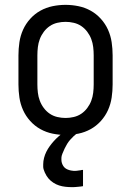

<svg xmlns="http://www.w3.org/2000/svg" viewBox="-20 -548 540 791"><path d="M250 8Q223 8 196.5 2.5Q170 -3 146.5 -16Q123 -29 104.5 -49.5Q86 -70 75 -94.5Q64 -119 60 -146Q56 -173 56 -200V-320Q56 -347 60 -374Q64 -401 75 -425.5Q86 -450 104.5 -470.5Q123 -491 146.5 -504Q170 -517 196.5 -522.5Q223 -528 250 -528Q277 -528 303.5 -522.5Q330 -517 353.5 -504Q377 -491 395.5 -470.5Q414 -450 425 -425.5Q436 -401 440 -374Q444 -347 444 -320V-200Q444 -173 440 -146Q436 -119 425 -94.5Q414 -70 395.5 -49.5Q377 -29 353.5 -16Q330 -3 303.5 2.5Q277 8 250 8ZM250 -62Q267 -62 284 -66Q301 -70 315 -79.5Q329 -89 339.5 -103Q350 -117 356 -133Q362 -149 364 -166Q366 -183 366 -200V-320Q366 -337 364 -354Q362 -371 356 -387Q350 -403 339.5 -417Q329 -431 315 -440.5Q301 -450 284 -454Q267 -458 250 -458Q233 -458 216 -454Q199 -450 185 -440.5Q171 -431 160.5 -417Q150 -403 144 -387Q138 -371 136 -354Q134 -337 134 -320V-200Q134 -183 136 -166Q138 -149 144 -133Q150 -117 160.5 -103Q171 -89 185 -79.5Q199 -70 216 -66Q233 -62 250 -62ZM276 223Q263 223 249.5 221.5Q236 220 223.5 216Q211 212 199.5 204.5Q188 197 179.5 187Q171 177 164.5 162.5Q158 148 158 139V129Q158 116 161.5 102.5Q165 89 171 77Q177 65 185 54Q193 43 202 33Q211 23 223 12.5Q235 2 243 -3L252 -8H300V0Q291 6 283.5 13Q276 20 269 28Q262 36 256.5 45Q251 54 246.5 63.5Q242 73 237.5 84Q233 95 233 102V111Q233 117 235 123.5Q237 130 240.5 135.5Q244 141 248.5 144.5Q253 148 259 150.5Q265 153 272.5 154.5Q280 156 284 156H289Q293 156 296.5 155.5Q300 155 303.5 154.5Q307 154 311.5 153.5Q316 153 318 152H322V219Q317 220 312 220.5Q307 221 302 221.5Q297 222 291 222.5Q285 223 282 223Z"/></svg>

Font: Iosevka MaddieWtf
Style: Regular
Weight: 400
Monospace: yes
Designer: Belleve Invis
Foundry: Belleve Invis
Version: Version 31.3.0; ttfautohint (v1.8.3)